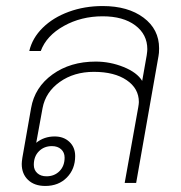

<svg xmlns="http://www.w3.org/2000/svg" viewBox="-20 -606 599 636"><path d="M507 -446Q507 -429 505 -420L431 0H393L438 -251Q440 -263 440 -268Q440 -313 399.5 -340.5Q359 -368 291 -368Q225 -368 178 -334.5Q131 -301 121 -248L100 -133Q126 -154 161 -154Q191 -154 210 -136Q229 -118 229 -89Q229 -46 201.5 -18Q174 10 130 10Q94 10 73 -10Q52 -30 52 -63Q52 -69 54 -83L83 -248Q95 -317 154 -359.5Q213 -402 297 -402Q345 -402 389.5 -384Q434 -366 451 -338L466 -423Q468 -437 468 -443Q468 -492 428 -522Q388 -552 320 -552Q249 -552 191.5 -520Q134 -488 115 -437H77Q87 -480 121.5 -514Q156 -548 208 -567Q260 -586 320 -586Q404 -586 455.5 -547.5Q507 -509 507 -446ZM92 -60Q92 -43 103.5 -32.5Q115 -22 134 -22Q160 -22 177 -39Q194 -56 194 -84Q194 -101 182.5 -111.5Q171 -122 152 -122Q126 -122 109 -105Q92 -88 92 -60Z"/></svg>

Font: Sarabun Thin
Style: Italic
Weight: 250
Italic angle: -10°
Designer: Suppakit Chalermlarp | Katatrad Co.,Ltd.
Foundry: Cadson Demak Co.,Ltd.
Version: Version 1.000; ttfautohint (v1.6)